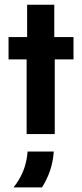

<svg xmlns="http://www.w3.org/2000/svg" viewBox="-20 -576 352 825"><path d="M94.4 0V-320.8H16.7V-416.7H96.5V-555.6H213.2V-416.7H295.8V-320.8H215.3V0ZM38.2 229.2Q63.2 198.6 79.2 160.1Q95.1 121.5 98.6 75H211.1Q208.3 117.4 195.5 155.9Q182.6 194.4 160.4 229.2Z"/></svg>

Font: Afacad Flux
Style: Bold
Weight: 700
Designer: Kristian Moeller
Foundry: Dicotype
Version: Version 1.100